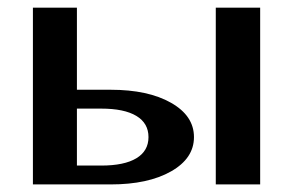

<svg xmlns="http://www.w3.org/2000/svg" viewBox="-20 -487 773 507"><path d="M183.1 -49.8H247.1Q308.1 -49.8 340.1 -69.1Q372.1 -88.4 372.1 -125Q372.1 -161.6 340.1 -180.9Q308.1 -200.2 247.1 -200.2H183.1ZM66.9 -466.8H183.1V-250H272Q371.1 -250 431.6 -215.6Q492.2 -181.2 492.2 -125Q492.2 -68.8 431.6 -34.4Q371.1 0 272 0H66.9ZM549.8 -466.8H667V0H549.8Z"/></svg>

Font: Resagokr
Style: Bold
Weight: 600
Designer: gluk
Foundry: gluk
Version: Version 0.95